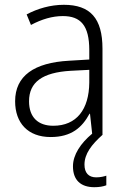

<svg xmlns="http://www.w3.org/2000/svg" viewBox="-20 -561 523 800"><path d="M332 125C332 80 361 42 408 0H407V-358C407 -485 356 -541 246 -541C190 -541 136 -525 91 -501L109 -457C154 -481 198 -494 242 -494C316 -494 352 -455 352 -352V-313L268 -308C122 -300 43 -245 43 -139C43 -49 96 10 191 10C278 10 322 -30 353 -87H355L364 -4C316 36 284 84 284 132C284 189 316 219 373 219C394 219 410 216 423 211V171C414 174 399 178 381 178C349 178 332 159 332 125ZM274 -266 352 -270V-217C351 -105 299 -37 202 -37C139 -37 101 -72 101 -139C101 -219 157 -259 274 -266Z"/></svg>

Font: Noto Sans Gujarati SemiCondensed Light
Style: Regular
Weight: 300
Width: 4
Designer: Jelle Bosma - Monotype Design Team, Universal Thirst
Foundry: Monotype Imaging Inc.
Version: Version 2.106